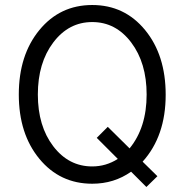

<svg xmlns="http://www.w3.org/2000/svg" viewBox="-20 -717 710 766"><path d="M641 -339Q641 -174 549 -72L608 -14L564 29L503 -32Q435 16 348 16Q219 16 137 -83.5Q55 -183 55 -340Q55 -497 137 -597Q219 -697 348 -697Q477 -697 559 -597Q641 -497 641 -339ZM348 -53Q403 -53 450 -83L366 -167L410 -211L497 -125Q565 -208 565 -340Q565 -466 503.5 -547.5Q442 -629 348 -629Q254 -629 192.5 -547.5Q131 -466 131 -340Q131 -214 192.5 -133.5Q254 -53 348 -53Z"/></svg>

Font: Didact Gothic
Style: Regular
Weight: 400
Designer: Daniel Johnson
Foundry: Daniel Johnson
Version: Version 2.101;PS 002.101;hotconv 1.0.88;makeotf.lib2.5.64775